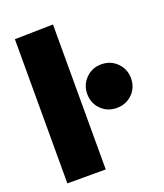

<svg xmlns="http://www.w3.org/2000/svg" viewBox="-139 -844 798 936"><g transform="rotate(-20 260.5 -376.0)"><path d="M48 -748 247 -752V0H48ZM401 -263Q353 -263 320.5 -295.5Q288 -328 288 -376Q288 -423 320.5 -456Q353 -489 401 -489Q450 -489 482.5 -456Q515 -423 515 -376Q515 -328 482.5 -295.5Q450 -263 401 -263Z"/></g></svg>

Font: Murecho Black
Style: Regular
Weight: 900
Designer: Neil Summerour
Foundry: Positype
Version: Version 1.010; ttfautohint (v1.8.3)